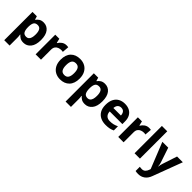

<svg xmlns="http://www.w3.org/2000/svg" viewBox="242 -2147 3775 3775"><g transform="rotate(45 2129.0 -260.0)"><path d="M382 -556Q474 -556 531 -484.5Q588 -413 588 -274Q588 -135 529 -62.5Q470 10 378 10Q319 10 284 -11.5Q249 -33 227 -60H219Q223 -41 225 -20.5Q227 0 227 20V240H78V-546H199L220 -475H227Q249 -508 286 -532Q323 -556 382 -556ZM334 -437Q276 -437 252.5 -401Q229 -365 227 -291V-275Q227 -196 250.5 -153.5Q274 -111 336 -111Q370 -111 392 -130Q414 -149 425 -186Q436 -223 436 -276Q436 -356 411.5 -396.5Q387 -437 334 -437Z M1016 -556Q1027 -556 1042 -555Q1057 -554 1066 -552L1055 -412Q1048 -414 1034.5 -415.5Q1021 -417 1011 -417Q973 -417 938 -403.5Q903 -390 881.5 -360Q860 -330 860 -278V0H711V-546H824L846 -454H853Q877 -496 919 -526Q961 -556 1016 -556Z M1661 -273.7Q1661 -138 1589.5 -64Q1518 10 1395 10Q1319.1 10 1259.8 -23.1Q1200.4 -56.2 1166.2 -119.8Q1132 -183.4 1132 -274Q1132 -410 1203 -483Q1274 -556 1398 -556Q1475.4 -556 1534.2 -523Q1593 -490 1627 -427.3Q1661 -364.5 1661 -273.7ZM1284 -274Q1284 -193 1310.5 -151.5Q1337 -110 1396.9 -110Q1456 -110 1482.5 -151.5Q1509 -193 1509 -274Q1509 -355 1482.5 -395.5Q1456 -436 1396.5 -436Q1337 -436 1310.5 -395.5Q1284 -355 1284 -274Z M2088 -556Q2180 -556 2237 -484.5Q2294 -413 2294 -274Q2294 -135 2235 -62.5Q2176 10 2084 10Q2025 10 1990 -11.5Q1955 -33 1933 -60H1925Q1929 -41 1931 -20.5Q1933 0 1933 20V240H1784V-546H1905L1926 -475H1933Q1955 -508 1992 -532Q2029 -556 2088 -556ZM2040 -437Q1982 -437 1958.5 -401Q1935 -365 1933 -291V-275Q1933 -196 1956.5 -153.5Q1980 -111 2042 -111Q2076 -111 2098 -130Q2120 -149 2131 -186Q2142 -223 2142 -276Q2142 -356 2117.5 -396.5Q2093 -437 2040 -437Z M2642 -556Q2718 -556 2772.5 -527Q2827 -498 2857 -443Q2887 -388 2887 -308V-236H2535Q2537 -173 2572.5 -137Q2608 -101 2671 -101Q2724 -101 2767 -111.5Q2810 -122 2856 -144V-29Q2816 -9 2771.5 0.5Q2727 10 2664 10Q2582 10 2519 -20.5Q2456 -51 2420 -113Q2384 -175 2384 -269Q2384 -365 2416.5 -428.5Q2449 -492 2507 -524Q2565 -556 2642 -556ZM2643 -450Q2600 -450 2571.5 -422Q2543 -394 2538 -335H2747Q2746 -385 2721 -417.5Q2696 -450 2643 -450Z M3313 -556Q3324 -556 3339 -555Q3354 -554 3363 -552L3352 -412Q3345 -414 3331.5 -415.5Q3318 -417 3308 -417Q3270 -417 3235 -403.5Q3200 -390 3178.5 -360Q3157 -330 3157 -278V0H3008V-546H3121L3143 -454H3150Q3174 -496 3216 -526Q3258 -556 3313 -556Z M3611 0H3462V-760H3611Z M3689 -546H3852L3955 -239Q3963 -217 3967 -193.5Q3971 -170 3973 -144H3976Q3979 -170 3984.5 -193.5Q3990 -217 3997 -239L4098 -546H4258L4027 70Q3996 155 3936.5 197.5Q3877 240 3799 240Q3774 240 3755.5 237.5Q3737 235 3723 232V114Q3734 116 3749.5 118Q3765 120 3782 120Q3829 120 3856.5 91.5Q3884 63 3897 23L3906 -4Z"/></g></svg>

Font: Noto Sans Bassa Vah
Style: Regular
Weight: 400
Designer: Monotype Design Team
Foundry: Monotype Imaging Inc.
Version: Version 2.002